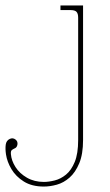

<svg xmlns="http://www.w3.org/2000/svg" viewBox="-140 -427 405 705"><path d="M21 258Q-23 258 -52.5 239.5Q-82 221 -98 194Q-114 167 -118 140Q-121 120 -119 104.5Q-117 89 -104 83Q-93 78 -83.5 85Q-74 92 -76 104Q-78 114 -84.5 117Q-91 120 -96 123.5Q-101 127 -100 139Q-98 163 -83 186.5Q-68 210 -41 225.5Q-14 241 21 241Q39 241 61 235.5Q83 230 102.5 214Q122 198 134.5 167.5Q147 137 147 87V-362Q147 -377 141 -383.5Q135 -390 119 -390H82V-407H165V87Q165 139 151 172.5Q137 206 115.5 225Q94 244 69 251Q44 258 21 258Z"/></svg>

Font: Grandiflora One
Style: Regular
Weight: 400
Designer: Haesung Cho
Foundry: JAMO
Version: Version 1.000; ttfautohint (v1.8.4.7-5d5b);gftools[0.9.28]